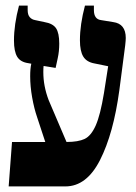

<svg xmlns="http://www.w3.org/2000/svg" viewBox="-20 -667 485 687"><path d="M430 -531Q430 -523 428 -505L407 -344Q386 -189 338 -94.5Q290 0 214 0H11L23 -159H142L113 -247Q102 -279 95 -318.5Q88 -358 88 -394Q88 -422 92 -439L81 -441Q53 -445 41.5 -464Q30 -483 30 -522Q30 -579 48 -647H79V-631Q79 -614 86.5 -605.5Q94 -597 106 -595L139 -588Q169 -583 180.5 -566Q192 -549 192 -511Q192 -483 186.5 -458.5Q181 -434 179 -424L136 -431Q135 -424 135 -409Q135 -359 154 -309L218 -159Q260 -159 283 -170Q306 -181 322.5 -218Q339 -255 352 -334L367 -430L318 -440Q290 -445 278 -464.5Q266 -484 266 -523Q266 -579 284 -647H316V-631Q316 -598 342 -595L385 -588Q430 -582 430 -531Z"/></svg>

Font: Noto Serif Hebrew CondExtraBold
Style: Regular
Weight: 800
Width: 3
Designer: Monotype Design Team
Foundry: Monotype Imaging Inc.
Version: Version 1.000